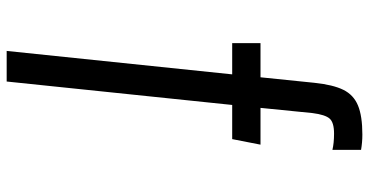

<svg xmlns="http://www.w3.org/2000/svg" viewBox="-292 -608 1133 590"><g transform="rotate(90 275.0 -312.5)"><path d="M327 -706 311 -546H424L407 -459H302L230 234H136L208 -459H112V-546H217L234 -712Q240 -769 255.5 -800.5Q271 -832 303.5 -845.5Q336 -859 393 -859Q417 -859 440 -855V-767Q419 -772 390 -772Q356 -772 344 -758.5Q332 -745 327 -706Z"/></g></svg>

Font: Biryani
Style: Regular
Weight: 400
Designer: Dan Reynolds and Mathieu Reguer
Foundry: Dan Reynolds and Mathieu Reguer
Version: Version 1.004; ttfautohint (v1.1) -l 5 -r 5 -G 72 -x 0 -D la